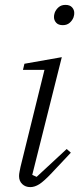

<svg xmlns="http://www.w3.org/2000/svg" viewBox="-20 -754 329 786"><path d="M104 12Q84 12 71 -0.5Q58 -13 58 -33Q58 -41 60 -51Q62 -61 64 -71L162 -468H74L80 -493L233 -520L112 -38L130 -30L253 -144L270 -129L192 -46Q160 -12 141 0Q122 12 104 12ZM237 -651Q219 -651 210 -661Q201 -671 201 -684Q201 -688 201.5 -692Q202 -696 204 -702Q209 -715 220 -724.5Q231 -734 248 -734Q266 -734 275 -724Q284 -714 284 -701Q284 -697 283.5 -693Q283 -689 281 -683Q276 -670 265 -660.5Q254 -651 237 -651Z"/></svg>

Font: IBM Plex Serif Light
Style: Italic
Weight: 300
Italic angle: -14°
Designer: Mike Abbink, Paul van der Laan, Pieter van Rosmalen
Foundry: Bold Monday
Version: Version 3.001